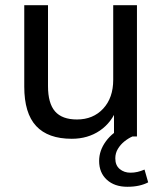

<svg xmlns="http://www.w3.org/2000/svg" viewBox="-20 -523 622 736"><path d="M255 9Q164 9 118.5 -40Q73 -89 73 -191V-503H164V-193Q164 -127 191 -96Q218 -65 275 -65Q337 -65 375.5 -106.5Q414 -148 414 -217V-503H505V0H417V-111H430Q409 -54 363 -22.5Q317 9 255 9ZM468 193Q419 193 389.5 166Q360 139 360 94Q360 54 386 18.5Q412 -17 457 -37L488 0Q472 7 457 19Q442 31 432 47.5Q422 64 422 84Q422 111 439 125Q456 139 480 139Q494 139 507 136Q520 133 534 127L548 176Q533 184 513 188.5Q493 193 468 193Z"/></svg>

Font: Mulish ExtraLight Medium
Style: Regular
Weight: 500
Version: Version 3.603